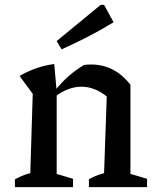

<svg xmlns="http://www.w3.org/2000/svg" viewBox="-20 -766 636 786"><path d="M41 0V-32Q54 -39 68.5 -45.5Q83 -52 104 -57L114 -382L60 -455Q127 -494 202 -504L212 -392V-54L279 -34V0ZM344 0V-32Q356 -39 371 -45.5Q386 -52 406 -57L417 -371L514 -419V-54L582 -34V0ZM205 -370 202 -391Q229 -426 259.5 -453Q290 -480 324 -500Q331 -501 338.5 -501.5Q346 -502 352 -502Q401 -502 441 -481.5Q481 -461 514 -419L417 -371Q368 -411 313 -411Q259 -411 205 -370ZM232 -564 212 -598 392 -746H406L445 -675Q393 -643 339.5 -615.5Q286 -588 232 -564Z"/></svg>

Font: Piazzolla Thin SemiBold
Style: Regular
Weight: 600
Version: Version 2.005